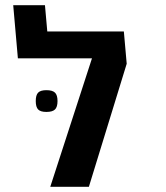

<svg xmlns="http://www.w3.org/2000/svg" viewBox="-20 -721 640 741"><path d="M458 -599.5 469 -475 323 0H174L335 -496H49L31 -701H153.5L162.5 -599.5ZM118 -331Q118 -354 127.2 -363.5Q136.5 -373 159 -373Q182.5 -373 192.2 -363.5Q202 -354 202 -331Q202 -308 192.2 -298.5Q182.5 -289 159 -289Q136.5 -289 127.2 -298.5Q118 -308 118 -331Z"/></svg>

Font: JuliaMono Medium
Style: Italic
Weight: 500
Italic angle: -9°
Monospace: yes
Designer: cormullion
Foundry: corm
Version: Version 0.054; ttfautohint (v1.8.4)